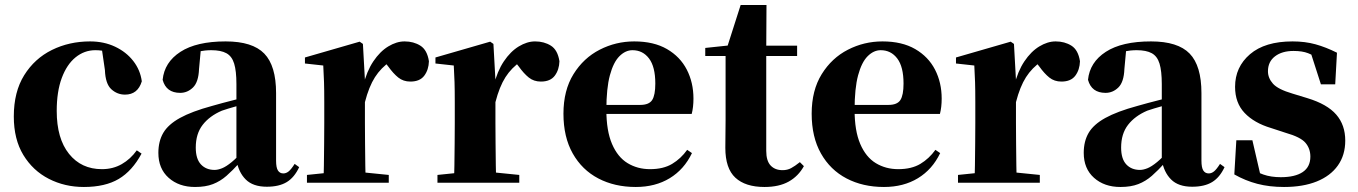

<svg xmlns="http://www.w3.org/2000/svg" viewBox="-20 -728 5410 765"><path d="M314 17Q238 17 174.5 -15.5Q111 -48 73 -110.5Q35 -173 35 -264Q35 -362 76.5 -428.5Q118 -495 187 -529Q256 -563 339 -563Q394 -563 438.5 -542Q483 -521 511 -485Q539 -449 545 -404Q529 -351 478 -351Q447 -351 423.5 -372.5Q400 -394 398 -449L384 -545L461 -499Q433 -514 409.5 -521Q386 -528 360 -528Q316 -528 281 -499.5Q246 -471 226 -417Q206 -363 206 -286Q206 -176 255 -115Q304 -54 386 -54Q430 -54 465 -74Q500 -94 525 -129L544 -116Q507 -47 453 -15Q399 17 314 17Z M757 17Q693 17 652 -19.5Q611 -56 611 -119Q611 -165 630.5 -198.5Q650 -232 697 -258Q744 -284 825 -306Q863 -317 914.5 -330Q966 -343 1006 -353V-327Q966 -317 926.5 -306Q887 -295 864 -287Q815 -266 787.5 -230.5Q760 -195 760 -140Q760 -95 780.5 -73Q801 -51 835 -51Q848 -51 864.5 -57.5Q881 -64 903.5 -82.5Q926 -101 957 -136L976 -80H935Q907 -49 882.5 -27.5Q858 -6 828.5 5.5Q799 17 757 17ZM1043 16Q988 16 959 -13Q930 -42 922 -91V-93V-393Q922 -445 913 -474.5Q904 -504 882 -516Q860 -528 822 -528Q798 -528 772 -523Q746 -518 708 -505L780 -529L773 -453Q771 -401 749 -379.5Q727 -358 698 -358Q642 -358 628 -410Q635 -480 699 -521.5Q763 -563 879 -563Q986 -563 1033 -514.5Q1080 -466 1080 -357V-88Q1080 -60 1087.5 -48.5Q1095 -37 1109 -37Q1120 -37 1130 -45Q1140 -53 1154 -75L1172 -62Q1153 -21 1122.5 -2.5Q1092 16 1043 16Z M1203 0V-31L1310 -42H1420L1529 -31V0ZM1268 0Q1270 -26 1270.5 -68.5Q1271 -111 1271.5 -157Q1272 -203 1272 -238V-321Q1272 -371 1271 -401Q1270 -431 1268 -467L1195 -475V-499L1413 -562L1426 -553L1434 -409V-408V-238Q1434 -203 1434.5 -157Q1435 -111 1435.5 -68.5Q1436 -26 1437 0ZM1434 -321 1395 -386H1427Q1441 -444 1467.5 -483.5Q1494 -523 1527 -543Q1560 -563 1592 -563Q1628 -563 1655 -546Q1682 -529 1689 -484Q1688 -450 1670.5 -426.5Q1653 -403 1615 -403Q1587 -403 1567 -419Q1547 -435 1527 -463L1504 -492L1536 -484Q1498 -458 1474 -420.5Q1450 -383 1434 -321Z M1723 0V-31L1830 -42H1940L2049 -31V0ZM1788 0Q1790 -26 1790.5 -68.5Q1791 -111 1791.5 -157Q1792 -203 1792 -238V-321Q1792 -371 1791 -401Q1790 -431 1788 -467L1715 -475V-499L1933 -562L1946 -553L1954 -409V-408V-238Q1954 -203 1954.5 -157Q1955 -111 1955.5 -68.5Q1956 -26 1957 0ZM1954 -321 1915 -386H1947Q1961 -444 1987.5 -483.5Q2014 -523 2047 -543Q2080 -563 2112 -563Q2148 -563 2175 -546Q2202 -529 2209 -484Q2208 -450 2190.5 -426.5Q2173 -403 2135 -403Q2107 -403 2087 -419Q2067 -435 2047 -463L2024 -492L2056 -484Q2018 -458 1994 -420.5Q1970 -383 1954 -321Z M2513 17Q2429 17 2364 -17Q2299 -51 2262 -116.5Q2225 -182 2225 -275Q2225 -368 2265 -432.5Q2305 -497 2369.5 -530Q2434 -563 2507 -563Q2585 -563 2637.5 -532.5Q2690 -502 2716.5 -450.5Q2743 -399 2743 -335Q2743 -301 2736 -274H2294V-310H2531Q2566 -310 2578.5 -329.5Q2591 -349 2591 -395Q2591 -462 2566 -495Q2541 -528 2500 -528Q2472 -528 2448 -504Q2424 -480 2410 -428Q2396 -376 2396 -290Q2396 -207 2418.5 -154.5Q2441 -102 2480.5 -78Q2520 -54 2570 -54Q2623 -54 2658 -75Q2693 -96 2718 -131L2737 -118Q2706 -53 2648.5 -18Q2591 17 2513 17Z M2953 -505V-546H3156V-505ZM3026 17Q2950 17 2910 -20Q2870 -57 2870 -139Q2870 -169 2870.5 -193.5Q2871 -218 2871 -249V-505H2790V-537L2894 -548L2876 -536L2931 -708H3034L3033 -529V-519V-127Q3033 -87 3050.5 -68.5Q3068 -50 3098 -50Q3117 -50 3132 -58Q3147 -66 3167 -82L3183 -66Q3161 -26 3122.5 -4.5Q3084 17 3026 17Z M3502 17Q3418 17 3353 -17Q3288 -51 3251 -116.5Q3214 -182 3214 -275Q3214 -368 3254 -432.5Q3294 -497 3358.5 -530Q3423 -563 3496 -563Q3574 -563 3626.5 -532.5Q3679 -502 3705.5 -450.5Q3732 -399 3732 -335Q3732 -301 3725 -274H3283V-310H3520Q3555 -310 3567.5 -329.5Q3580 -349 3580 -395Q3580 -462 3555 -495Q3530 -528 3489 -528Q3461 -528 3437 -504Q3413 -480 3399 -428Q3385 -376 3385 -290Q3385 -207 3407.5 -154.5Q3430 -102 3469.5 -78Q3509 -54 3559 -54Q3612 -54 3647 -75Q3682 -96 3707 -131L3726 -118Q3695 -53 3637.5 -18Q3580 17 3502 17Z M3797 0V-31L3904 -42H4014L4123 -31V0ZM3862 0Q3864 -26 3864.5 -68.5Q3865 -111 3865.5 -157Q3866 -203 3866 -238V-321Q3866 -371 3865 -401Q3864 -431 3862 -467L3789 -475V-499L4007 -562L4020 -553L4028 -409V-408V-238Q4028 -203 4028.5 -157Q4029 -111 4029.5 -68.5Q4030 -26 4031 0ZM4028 -321 3989 -386H4021Q4035 -444 4061.5 -483.5Q4088 -523 4121 -543Q4154 -563 4186 -563Q4222 -563 4249 -546Q4276 -529 4283 -484Q4282 -450 4264.5 -426.5Q4247 -403 4209 -403Q4181 -403 4161 -419Q4141 -435 4121 -463L4098 -492L4130 -484Q4092 -458 4068 -420.5Q4044 -383 4028 -321Z M4444 17Q4380 17 4339 -19.5Q4298 -56 4298 -119Q4298 -165 4317.5 -198.5Q4337 -232 4384 -258Q4431 -284 4512 -306Q4550 -317 4601.5 -330Q4653 -343 4693 -353V-327Q4653 -317 4613.5 -306Q4574 -295 4551 -287Q4502 -266 4474.5 -230.5Q4447 -195 4447 -140Q4447 -95 4467.5 -73Q4488 -51 4522 -51Q4535 -51 4551.5 -57.5Q4568 -64 4590.5 -82.5Q4613 -101 4644 -136L4663 -80H4622Q4594 -49 4569.5 -27.5Q4545 -6 4515.5 5.5Q4486 17 4444 17ZM4730 16Q4675 16 4646 -13Q4617 -42 4609 -91V-93V-393Q4609 -445 4600 -474.5Q4591 -504 4569 -516Q4547 -528 4509 -528Q4485 -528 4459 -523Q4433 -518 4395 -505L4467 -529L4460 -453Q4458 -401 4436 -379.5Q4414 -358 4385 -358Q4329 -358 4315 -410Q4322 -480 4386 -521.5Q4450 -563 4566 -563Q4673 -563 4720 -514.5Q4767 -466 4767 -357V-88Q4767 -60 4774.5 -48.5Q4782 -37 4796 -37Q4807 -37 4817 -45Q4827 -53 4841 -75L4859 -62Q4840 -21 4809.5 -2.5Q4779 16 4730 16Z M5096 17Q5038 17 4990 4.5Q4942 -8 4898 -33L4906 -169H4970L5004 -22L4950 -29V-65Q4984 -43 5014 -32.5Q5044 -22 5083 -22Q5140 -22 5170.5 -42.5Q5201 -63 5201 -104Q5201 -136 5181.5 -159Q5162 -182 5102 -199L5044 -218Q4977 -238 4939 -278Q4901 -318 4901 -382Q4901 -461 4960.5 -512Q5020 -563 5130 -563Q5180 -563 5221.5 -551.5Q5263 -540 5307 -518L5300 -392H5243L5197 -535L5245 -517V-487Q5215 -507 5192 -516Q5169 -525 5134 -525Q5088 -525 5060 -503.5Q5032 -482 5032 -444Q5032 -417 5052 -394.5Q5072 -372 5130 -355L5189 -337Q5268 -313 5304 -271.5Q5340 -230 5340 -168Q5340 -110 5310.5 -68.5Q5281 -27 5226.5 -5Q5172 17 5096 17Z"/></svg>

Font: Noto Serif SC ExtraLight Black
Style: Regular
Weight: 900
Version: Version 2.002-H1;hotconv 1.1.0;makeotfexe 2.6.0